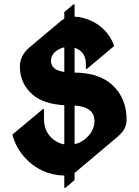

<svg xmlns="http://www.w3.org/2000/svg" viewBox="-20 -826 662 914"><path d="M286.1 9.8Q172.4 6.8 96.7 -77.6Q54.2 -125 39.1 -185.5L184.6 -307.1H189.5V-258.3Q189.5 -205.1 224.1 -170.9Q251 -144.5 286.1 -138.7V-325.2Q186.5 -330.6 134.3 -376.5Q74.7 -428.7 74.7 -508.8Q74.7 -562 121.1 -601.1L267.6 -724.1Q276.9 -731.9 286.1 -736.8V-768.6L330.1 -805.7H335V-746.6Q355.5 -745.6 365.2 -743.2Q429.2 -728.5 471.2 -688.5Q507.8 -653.3 523.4 -606.9L393.6 -498H388.7V-521Q388.7 -561 364.7 -582Q351.1 -593.8 335 -598.6V-480.5Q457 -479.5 520.5 -416Q582.5 -354 582.5 -256.8Q582.5 -231.4 571.8 -211.9Q561.5 -193.4 536.1 -171.9L335 -2.4V31.2L291 68.4H286.1ZM286.1 -483.4V-600.6Q268.6 -597.2 252.9 -586.9Q222.7 -567.4 222.7 -536.9Q222.7 -506.3 252 -492.7Q265.6 -486.3 286.1 -483.4ZM335 -323.7V-139.6Q369.6 -147 396.5 -174.3Q429.7 -208.5 429.7 -250Q429.7 -317.4 335 -323.7Z"/></svg>

Font: Gothica
Style: Bold
Weight: 700
Designer: Wojciech Kalinowski "wmk69" (wmk69@o2.pl)
Foundry: Wojciech Kalinowski "wmk69" (wmk69@o2.pl)
Version: Version 2.1.0; 2021-05-14